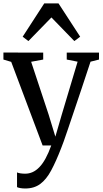

<svg xmlns="http://www.w3.org/2000/svg" viewBox="-20 -850 599 1122"><path d="M127.5 251.5Q112 251.5 99.2 249.2Q86.5 247 79.5 243.5V157.5Q86 161 99.5 163Q113 165 127 165Q149.5 165 170 156Q190.5 147 209.8 127.2Q229 107.5 246.2 76Q263.5 44.5 279.5 0H229L45.5 -488.5L0 -502V-543L232.5 -542.5V-502L162 -489L264 -181L303.5 -51.5L341 -180.5L433.5 -489.5L370 -502V-542.5H558.5V-502L509 -489.5Q481 -404 456.5 -331Q432 -258 412 -198.8Q392 -139.5 377 -95.2Q362 -51 352 -22.8Q342 5.5 337.5 15.5Q307.5 93 279.2 145.8Q251 198.5 215.2 225Q179.5 251.5 127.5 251.5ZM146 -610 112.5 -635.5 238.5 -830H322L448.5 -635.5L414.5 -610L280.5 -748Z"/></svg>

Font: Merriweather 48pt
Style: Regular
Weight: 400
Version: Version 2.100